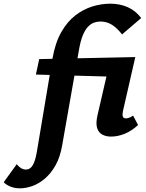

<svg xmlns="http://www.w3.org/2000/svg" viewBox="-162 -734 795 1043"><path d="M-53 289Q-82 289 -104.5 280Q-127 271 -142 256L-71 158Q-60 172 -47.5 179.5Q-35 187 -21 187Q-9 187 2 179.5Q13 172 22.5 150Q32 128 39 86L124 -421Q139 -504 171.5 -560.5Q204 -617 247.5 -650.5Q291 -684 340 -699Q389 -714 437 -714Q489 -714 532 -695Q575 -676 605 -636L501 -547Q474 -582 446 -599.5Q418 -617 385 -617Q365 -617 347.5 -610.5Q330 -604 314.5 -587Q299 -570 287 -540Q275 -510 267 -463L176 54Q165 119 140 163.5Q115 208 82 236Q49 264 14 276.5Q-21 289 -53 289ZM33 -329 51 -413 573 -424 539 -315ZM441 8Q414 8 393.5 -3Q373 -14 365.5 -39Q358 -64 367 -105L430 -378L573 -424L506 -131Q502 -112 505 -101.5Q508 -91 522 -91Q529 -91 538.5 -94Q548 -97 561 -106L588 -55Q554 -23 516 -7.5Q478 8 441 8Z"/></svg>

Font: Ysabeau Office ExtraBold
Style: Italic
Weight: 800
Italic angle: -12°
Designer: Christian Thalmann (Catharsis Fonts)
Version: Version 2.001;gftools[0.9.30]; featfreeze: tnum,lnum,ss02